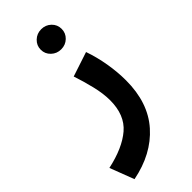

<svg xmlns="http://www.w3.org/2000/svg" viewBox="-278 -585 897 897"><g transform="rotate(-45 170.5 -136.0)"><path d="M141.1 -471.7Q141.1 -499.5 161.4 -518.8Q181.6 -538.1 210.4 -538.1Q239.3 -538.1 259.3 -518.8Q279.3 -499.5 279.3 -471.7Q279.3 -443.8 259.3 -424.6Q239.3 -405.3 210.4 -405.3Q181.6 -405.3 161.4 -424.6Q141.1 -443.8 141.1 -471.7ZM23.4 265.6 -22.5 145.5Q85.9 122.1 144.8 71.8Q203.6 21.5 203.6 -75.7Q203.6 -119.6 190.7 -173.1Q177.7 -226.6 161.6 -274.4L283.2 -314.5Q301.8 -261.7 311.8 -202.9Q321.8 -144 321.8 -88.9Q321.8 58.6 241.9 148.4Q162.1 238.3 23.4 265.6Z"/></g></svg>

Font: Vazirmatn RD
Style: Bold
Weight: 700
Designer: Saber Rastikerdar
Foundry: Saber Rastikerdar
Version: Version 32.102